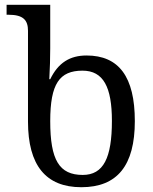

<svg xmlns="http://www.w3.org/2000/svg" viewBox="-20 -780 644 810"><path d="M98.1 -649.9V-267.1C98.1 -83 172.9 9.8 323.2 9.8C475.1 9.8 548.8 -82 548.8 -269C548.8 -456.1 481.4 -545.9 345.2 -545.9C275.4 -545.9 225.6 -515.6 191.9 -445.8H188L190.9 -513.2C191.4 -532.7 191.9 -553.7 191.9 -576.2V-759.8H7.8V-717.8H16.1C79.1 -717.8 98.1 -694.3 98.1 -649.9ZM191.9 -269C191.9 -426.8 231 -481.9 328.1 -481.9C416.5 -481.9 452.1 -412.1 452.1 -270C452.1 -113.8 416.5 -42 329.1 -42C230 -42 191.9 -104.5 191.9 -269Z"/></svg>

Font: The Erased English
Style: Regular
Weight: 400
Designer: Monotype Design team + ligartures altered by 180 Amsterdam
Foundry: Monotype Imaging Inc.
Version: Version 1.030;Glyphs 3.1.2 (3151)